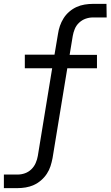

<svg xmlns="http://www.w3.org/2000/svg" viewBox="-48 -755 570 990"><path d="M-28 215V145H43Q62 145 80.5 138.5Q99 132 113.5 118Q128 104 136 85.5Q144 67 147 49L221 -403H80V-473H233L251 -580Q254 -601 261 -621.5Q268 -642 280 -661Q292 -680 309.5 -695Q327 -710 347 -719Q367 -728 388.5 -731.5Q410 -735 430 -735H501L502 -665H431Q412 -665 393.5 -658.5Q375 -652 360 -638Q345 -624 337.5 -605.5Q330 -587 327 -569L311 -472H452V-403H299L223 60Q219 81 212.5 101.5Q206 122 193.5 141Q181 160 163.5 175Q146 190 126 199Q106 208 84.5 211.5Q63 215 43 215Z"/></svg>

Font: Iosevka Algr
Style: Italic
Weight: 400
Italic angle: -9°
Monospace: yes
Designer: Belleve Invis
Foundry: Belleve Invis
Version: Version 26.0.2; ttfautohint (v1.8.3)